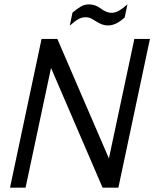

<svg xmlns="http://www.w3.org/2000/svg" viewBox="-20 -871 716 891"><path d="M675.8 -690.4 529.3 0H456.1L216.8 -555.7L98.6 0H26.4L172.9 -690.4H246.1L485.4 -135.7L603.5 -690.4ZM316.4 -812.5Q335.9 -829.1 355.5 -840.8Q372.1 -850.6 393.6 -850.6Q407.2 -850.6 421.9 -845.7Q433.6 -841.8 448.2 -831.1Q460.9 -821.3 473.6 -816.4Q485.4 -811.5 497.1 -811.5Q513.7 -811.5 530.3 -820.3Q547.9 -830.1 571.3 -850.6L558.6 -790Q518.6 -752.9 481.4 -752.9Q465.8 -752.9 453.1 -757.8Q442.4 -761.7 424.8 -772.5Q406.2 -784.2 399.4 -787.1Q390.6 -791 377 -791Q359.4 -791 343.8 -782.2Q329.1 -774.4 303.7 -752Z"/></svg>

Font: Dinish
Style: Italic
Weight: 400
Italic angle: -12°
Designer: Bert Driehuis
Foundry: Playbeing
Version: Version 3.002; git-62d0f29-release